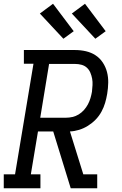

<svg xmlns="http://www.w3.org/2000/svg" viewBox="-30 -1001 650 1021"><path d="M-10 0V-74H50L148 -662H97V-735H369Q399 -735 427 -728.5Q455 -722 478 -707Q501 -692 516.5 -668.5Q532 -645 539 -618Q546 -591 545.5 -561.5Q545 -532 540 -502Q536 -478 529 -454Q522 -430 509.5 -407Q497 -384 478.5 -365Q460 -346 437.5 -332Q415 -318 390.5 -310.5Q366 -303 342 -302L413 -74H487V0H346L253 -302H172L134 -74H185V0ZM321 -375Q338 -375 355.5 -379Q373 -383 388.5 -392.5Q404 -402 416.5 -416Q429 -430 437.5 -446Q446 -462 451 -479Q456 -496 459 -513Q461 -531 462 -548.5Q463 -566 460 -582.5Q457 -599 450.5 -614.5Q444 -630 432 -641Q420 -652 403.5 -656.5Q387 -661 369 -661H231L184 -375ZM477 -795 352 -929 422 -981 532 -835ZM307 -795 182 -929 252 -981 362 -835Z"/></svg>

Font: Iosevka Etoile Oblique
Style: Regular
Weight: 400
Italic angle: -9°
Designer: Belleve Invis
Foundry: Belleve Invis
Version: Version 15.5.2; ttfautohint (v1.8.4)